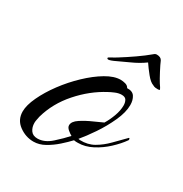

<svg xmlns="http://www.w3.org/2000/svg" viewBox="-113 -524 587 616"><g transform="rotate(30 180.5 -216.0)"><path d="M92 4Q63 4 38.5 -14Q14 -32 14 -63Q14 -86 29 -118Q44 -150 68.5 -183Q93 -216 123 -244.5Q153 -273 182.5 -290.5Q212 -308 236 -308Q244 -308 253.5 -305.5Q263 -303 267 -295Q287 -296 295 -283.5Q303 -271 303 -253Q303 -226 287.5 -192Q272 -158 251 -127Q230 -96 213 -76L219 -75Q248 -74 270.5 -87Q293 -100 312.5 -120Q332 -140 350 -158L352 -160Q355 -160 355 -155Q355 -153 354 -152Q340 -132 318 -111.5Q296 -91 270 -77.5Q244 -64 218 -64Q214 -64 210.5 -64Q207 -64 203 -65Q190 -51 172 -35Q154 -19 133.5 -7.5Q113 4 92 4ZM98 -11Q124 -11 148.5 -33Q173 -55 189 -73Q183 -76 174 -83.5Q165 -91 165 -99Q165 -113 184 -125.5Q203 -138 226 -148Q249 -158 259 -163Q269 -179 277 -200.5Q285 -222 285 -241Q285 -252 280.5 -260Q276 -268 263 -268Q252 -268 240 -263Q228 -258 219 -253Q168 -226 126.5 -179Q85 -132 69 -75Q68 -69 66.5 -62.5Q65 -56 65 -50Q65 -34 73 -22.5Q81 -11 98 -11ZM354 -341Q350 -341 345 -341.5Q340 -342 335 -345Q323 -349 308.5 -367Q294 -385 284 -400Q262 -384 235 -372Q208 -360 194 -353Q186 -349 179 -346.5Q172 -344 169 -344Q164 -344 164 -348Q164 -350 173 -354.5Q182 -359 193 -366Q217 -381 241.5 -398Q266 -415 285 -431Q290 -436 296 -436Q311 -436 316 -426Q321 -414 332 -393Q343 -372 350 -361Q353 -357 357 -350.5Q361 -344 361 -343Q359 -341 354 -341Z"/></g></svg>

Font: Caramel
Style: Regular
Weight: 400
Designer: Robert E. Leuschke
Foundry: Robert E. Leuschke
Version: Version 1.010